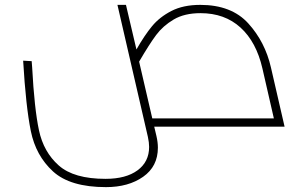

<svg xmlns="http://www.w3.org/2000/svg" viewBox="-20 -520 1210 788"><path d="M622 38Q628 64 628 86Q628 163 567.5 205.5Q507 248 415 248Q268 248 197.5 183.5Q127 119 106.5 18Q86 -83 75 -271L110 -269L112 -243Q121 -74 140 15Q159 104 221 159Q283 214 413 214Q497 214 544.5 179Q592 144 592 83Q592 65 587 42L462 -500H497L540 -317Q573 -375 604 -412.5Q635 -450 683.5 -475Q732 -500 802 -500Q930 -500 999 -424Q1068 -348 1092 -243L1148 0H613ZM605 -34H1104L1057 -239Q1032 -348 967 -407Q902 -466 803 -466Q737 -466 693 -440Q649 -414 621 -376.5Q593 -339 551 -267Z"/></svg>

Font: Cairo ExtraLight
Style: Italic
Weight: 275
Italic angle: -13°
Designer: Mohamed Gaber, Accademia di Belle Arti di Urbino and others
Foundry: Kief Type Foundry, Accademia di Belle Arti di Urbino and others
Version: Version 3.011